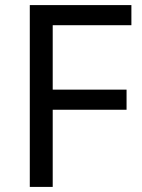

<svg xmlns="http://www.w3.org/2000/svg" viewBox="-20 -734 559 754"><path d="M187 0H97V-714H496V-635H187V-382H477V-303H187Z"/></svg>

Font: Noto Sans Ambassadori
Style: Regular
Weight: 400
Designer: Monotype Design Team
Foundry: Monotype Imaging Inc.
Version: Version 2.013